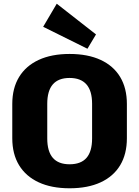

<svg xmlns="http://www.w3.org/2000/svg" viewBox="-20 -1001 749 1032"><path d="M354 11Q257 11 188 -21Q119 -53 82.5 -113Q46 -173 46 -258V-442Q46 -527 82.5 -587Q119 -647 188 -679Q257 -711 354 -711Q452 -711 521 -679Q590 -647 626 -587Q662 -527 662 -442V-258Q662 -173 626 -113Q590 -53 521 -21Q452 11 354 11ZM354 -118Q415 -118 445 -152.5Q475 -187 475 -257V-443Q475 -513 444.5 -547.5Q414 -582 354 -582Q294 -582 264 -547.5Q234 -513 234 -443V-257Q234 -187 264 -152.5Q294 -118 354 -118ZM496 -816 450 -739 212 -857 285 -981Z"/></svg>

Font: Pathway Extreme SemiCondensed ExtraBold
Style: Regular
Weight: 800
Width: 4
Version: Version 1.001;gftools[0.9.26]